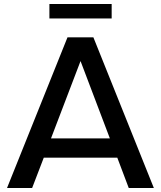

<svg xmlns="http://www.w3.org/2000/svg" viewBox="-20 -936 802 956"><path d="M536 -916V-844H226V-916ZM621 0 564 -151H198L140 0H15L316 -750H445L746 0ZM234 -247H527L381 -632Z"/></svg>

Font: Orkney Medium
Style: Regular
Weight: 500
Designer: Samuel Oakes and Alfredo Marco Pradil
Foundry: Alfredo Marco Pradil
Version: 1.0; ttfautohint (v1.5)